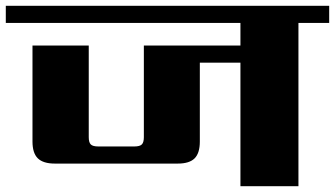

<svg xmlns="http://www.w3.org/2000/svg" viewBox="-40 -642 1155 662"><path d="M1095 -622V-563H989V0H789V-426H649V-154Q649 -114 631 -96Q613 -78 573 -78H149Q109 -78 90.5 -96Q72 -114 72 -154V-485H266V-169Q266 -151 273 -144Q280 -137 299 -137H423Q442 -137 449 -144Q456 -151 456 -169V-485H789V-563H-20V-622Z"/></svg>

Font: Sarpanch ExtraBold
Style: Regular
Weight: 800
Designer: Manushi Parikh (Devanagari and Latin), Jyotish Sonowal (Devanagari)
Foundry: Indian Type Foundry
Version: Version 2.004;PS 1.0;hotconv 1.0.78;makeotf.lib2.5.61930; tt